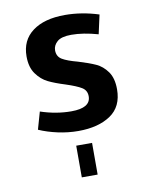

<svg xmlns="http://www.w3.org/2000/svg" viewBox="-75 -501 588 746"><g transform="rotate(-10 219.0 -128.5)"><path d="M243.2 -365.2Q204.1 -365.2 187.5 -350.6Q170.9 -335.9 170.9 -316.4Q170.9 -292 190.4 -280.3Q210 -268.6 251 -257.8Q293 -245.1 318.8 -233.4Q344.7 -221.7 363.3 -195.8Q381.8 -169.9 381.8 -126Q381.8 -57.6 333.5 -24.9Q285.2 7.8 206.1 7.8Q166 7.8 125.5 -1Q85 -9.8 51.8 -24.4L71.3 -92.8Q132.8 -72.3 192.4 -72.3Q268.6 -72.3 268.6 -118.2Q268.6 -141.6 249.5 -153.3Q230.5 -165 188.5 -178.7Q147.5 -191.4 121.6 -204.1Q95.7 -216.8 76.7 -243.2Q57.6 -269.5 57.6 -312.5Q57.6 -376 104 -410.6Q150.4 -445.3 231.4 -445.3Q297.9 -445.3 365.2 -423.8L348.6 -348.6Q290 -365.2 243.2 -365.2ZM187.5 62.5H250V187.5H187.5Z"/></g></svg>

Font: Sudo
Style: Bold
Weight: 700
Monospace: yes
Designer: Jens Kutilek
Foundry: Jens Kutilek
Version: Version 0.040